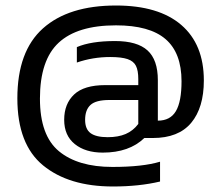

<svg xmlns="http://www.w3.org/2000/svg" viewBox="-20 -545 804 697"><path d="M43 -188Q43 -359 136 -442Q229 -525 401 -525Q556 -525 638 -454.5Q720 -384 720 -253Q720 -154 674 -99Q628 -44 535 -44H504Q449 9 353 9Q290 9 251.5 -22Q213 -53 213 -110Q213 -168 249 -202Q285 -236 362 -236H482V-258Q482 -289 473.5 -306Q465 -323 443 -330.5Q421 -338 380 -338Q317 -338 259 -318V-374Q310 -396 398 -396Q478 -396 515.5 -362Q553 -328 553 -254V-107Q598 -107 618.5 -141.5Q639 -176 639 -250Q639 -353 581 -403Q523 -453 401 -453Q261 -453 193 -390Q125 -327 125 -187Q125 -53 194 4Q263 61 388 61Q498 61 561 42V114Q485 132 390 132Q230 132 136.5 55.5Q43 -21 43 -188ZM482 -95V-182H377Q328 -182 308.5 -164Q289 -146 289 -110Q289 -76 309 -61.5Q329 -47 371 -47Q409 -47 436 -58.5Q463 -70 482 -95Z"/></svg>

Font: Kanit
Style: Regular
Weight: 400
Designer: Katatrad Team
Foundry: Cadson Demak
Version: Version 1.001